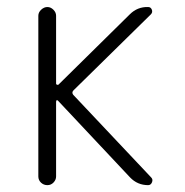

<svg xmlns="http://www.w3.org/2000/svg" viewBox="-20 -540 540 560"><path d="M91.8 -25.4V-494.1Q91.8 -503.9 100.1 -511.7Q108.4 -519.5 118.2 -519.5Q127.9 -519.5 135.7 -511.7Q143.6 -503.9 143.6 -494.1V-295.9Q143.6 -293.9 146 -293Q148.4 -292 150.4 -293L358.4 -498Q380.9 -520.5 412.1 -519.5Q419.9 -519.5 422.9 -511.7Q425.8 -503.9 419.9 -498L194.3 -276.4Q188.5 -270.5 193.4 -263.7L420.9 -22.5Q426.8 -16.6 423.3 -8.3Q419.9 0 412.1 0Q380.9 0 359.4 -22.5L149.4 -246.1Q144.5 -251 143.6 -243.2V-25.4Q143.6 -15.6 136.2 -7.8Q128.9 0 118.2 0Q107.4 0 99.6 -7.3Q91.8 -14.6 91.8 -25.4Z"/></svg>

Font: Rounded-X Mgen+ 1mn light
Style: Regular
Weight: 200
Designer: [Source Han Sans]
Ryoko NISHIZUKA  (kana & ideographs); Paul D. Hunt (Latin, Greek & Cyrillic); Wenlong ZHANG  (bopomofo
Version: Version 1.059.20150602